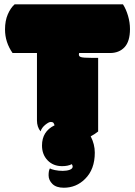

<svg xmlns="http://www.w3.org/2000/svg" viewBox="-20 -650 629 895"><path d="M168.9 -37.6Q174.8 -55.2 191.2 -68.4Q207.5 -81.5 216.3 -81.5Q225.1 -81.5 228.3 -78.4Q231.4 -75.2 234.4 -65.9Q175.8 -37.6 175.8 28.3Q175.8 70.3 201.9 97.4Q228 124.5 269.5 124.5Q296.9 124.5 314.9 115.2Q318.8 122.1 318.8 126.5Q318.8 136.2 305.2 141.4Q291.5 146.5 272.5 146.5Q253.4 146.5 235.8 142.8Q218.3 139.2 212.9 134.8Q206.5 144.5 206.5 167.2Q206.5 189.9 224.4 207.5Q242.2 225.1 277.3 225.1Q335.4 225.1 376.5 184.1Q421.9 139.6 421.9 61.5Q421.9 22.5 402.8 -14.6Q423.3 -25.4 437.5 -37.1V-380.4H403.8Q368.7 -380.4 357.9 -383.8Q347.7 -386.7 347.7 -395.5Q347.7 -399.4 349.1 -402.8H492.2Q535.2 -402.8 560.5 -429.9Q585.9 -457 585.9 -514.6Q585.9 -545.4 576.7 -576.7Q567.4 -607.9 553.2 -629.9H48.3Q29.3 -613.3 16.4 -583.3Q3.4 -553.2 3.4 -512.7Q3.4 -453.1 38.6 -402.8H152.3V-88.4Q152.3 -58.6 168.9 -37.6Z"/></svg>

Font: Friends & Family
Style: Regular
Weight: 400
Designer: Sarang Kulkarni, Maithili Shingre, Noopur Datye
Foundry: Ek Type
Version: Version 1.000;hotconv 1.0.117;makeotfexe 2.5.65602